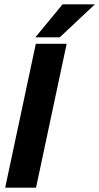

<svg xmlns="http://www.w3.org/2000/svg" viewBox="-20 -870 460 890"><path d="M4 0 146 -667H289L147 0ZM420 -850 257 -697H144L270 -850Z"/></svg>

Font: Epunda Sans
Style: Bold Italic
Weight: 700
Italic angle: -12.0243°
Designer: Simon Atzbach
Foundry: typofactur
Version: Version 2.204; ttfautohint (v1.8.4.7-5d5b)